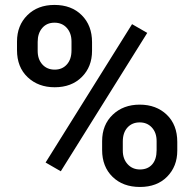

<svg xmlns="http://www.w3.org/2000/svg" viewBox="-20 -741 774 771"><path d="M48.3 -574.2Q48.3 -638.7 89.8 -679.9Q131.3 -721.2 198.7 -721.2Q267.1 -721.2 308.3 -679.9Q349.6 -638.7 349.6 -571.8V-536.6Q349.6 -472.7 308.3 -431.6Q267.1 -390.6 199.7 -390.6Q133.8 -390.6 91.1 -430.9Q48.3 -471.2 48.3 -539.6ZM131.3 -536.6Q131.3 -502.9 150.1 -482.2Q168.9 -461.4 199.7 -461.4Q230 -461.4 248.5 -482.2Q267.1 -502.9 267.1 -538.6V-574.2Q267.1 -607.9 248.3 -628.9Q229.5 -649.9 198.7 -649.9Q168 -649.9 149.7 -628.7Q131.3 -607.4 131.3 -572.8ZM390.1 -174.3Q390.1 -239.7 432.6 -280.3Q475.1 -320.8 541 -320.8Q607.4 -320.8 649.7 -280.3Q691.9 -239.7 691.9 -170.9V-136.2Q691.9 -72.8 651.1 -31.5Q610.4 9.8 542 9.8Q473.6 9.8 431.9 -31Q390.1 -71.8 390.1 -138.7ZM473.1 -136.2Q473.1 -103 492.4 -81.8Q511.7 -60.5 542 -60.5Q573.2 -60.5 591.1 -80.8Q608.9 -101.1 608.9 -137.7V-174.3Q608.9 -208.5 589.8 -229Q570.8 -249.5 541 -249.5Q510.7 -249.5 491.9 -229Q473.1 -208.5 473.1 -172.4ZM224.1 -53.2 163.1 -88.4 510.3 -644 571.3 -608.9Z"/></svg>

Font: Shabnam Medium FD
Style: Medium-FD
Weight: 500
Foundry: DejaVu fonts team - Redesigned by Saber Rastikerdar - Based on Vazir font
Version: Version 5.0.0